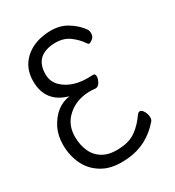

<svg xmlns="http://www.w3.org/2000/svg" viewBox="-176 -815 853 937"><g transform="rotate(-30 250.0 -347.0)"><path d="M270 16Q185 24 132 -5Q79 -34 53.5 -85Q28 -136 28 -198Q28 -250 48 -291Q93 -378 174 -389Q57 -421 57 -541Q57 -613 104.5 -658.5Q152 -704 230 -711Q297 -717 342.5 -690Q388 -663 414 -625Q420 -615 419 -598.5Q418 -582 404.5 -572.5Q391 -563 387 -563Q381 -563 374 -574Q355 -602 323 -626Q285 -654 228 -649Q126 -640 126 -540Q126 -499 154 -471Q211 -414 325 -422Q338 -423 338 -406Q338 -394 329 -376.5Q320 -359 304 -358Q264 -363 230 -356Q174 -345 136 -305Q98 -265 98 -203Q98 -157 115.5 -119Q133 -81 171 -61Q209 -41 270 -47Q320 -51 355 -77Q390 -103 419 -145Q425 -153 432 -154Q445 -155 454.5 -137.5Q464 -120 464 -103Q464 -91 458 -83Q382 6 270 16Z"/></g></svg>

Font: LXGW WenKai Mono Lite
Style: Regular
Weight: 400
Monospace: yes
Designer: LXGW / Fontworks Inc.
Foundry: LXGW / Fontworks Inc.
Version: Version 1.520; June 14, 2025